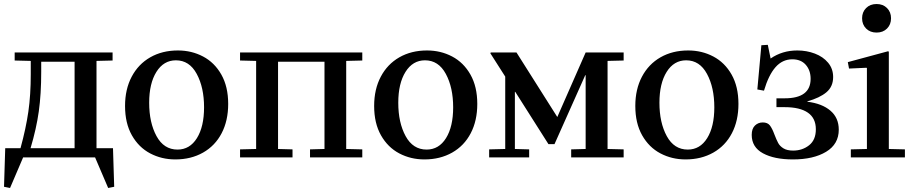

<svg xmlns="http://www.w3.org/2000/svg" viewBox="-20 -783 4534 955"><path d="M30 152 0 146 6 -46H82Q109 -144 121 -227.5Q133 -311 133 -414V-480L53 -482V-522H540V-482L460 -480V-46H542L548 146L518 152L453 0H95ZM351 -46V-476H185V-426Q185 -315 173 -229Q161 -143 132 -46Z M865 -532Q933 -532 990 -502Q1047 -472 1081 -412Q1115 -352 1115 -266Q1115 -183 1082.5 -120.5Q1050 -58 990 -24Q930 10 852 10Q784 10 727 -20Q670 -50 636 -110Q602 -170 602 -256Q602 -339 635 -401.5Q668 -464 727.5 -498Q787 -532 865 -532ZM863 -39Q924 -39 959.5 -96Q995 -153 995 -249Q995 -348 958.5 -415.5Q922 -483 855 -483Q794 -483 758 -425.5Q722 -368 722 -272Q722 -173 758.5 -106Q795 -39 863 -39Z M1782 -482 1702 -480V-42L1782 -40V0H1522V-40L1594 -42V-476H1363V-42L1435 -40V0H1174V-40L1254 -42V-480L1174 -482V-522H1782Z M2104 -532Q2172 -532 2229 -502Q2286 -472 2320 -412Q2354 -352 2354 -266Q2354 -183 2321.5 -120.5Q2289 -58 2229 -24Q2169 10 2091 10Q2023 10 1966 -20Q1909 -50 1875 -110Q1841 -170 1841 -256Q1841 -339 1874 -401.5Q1907 -464 1966.5 -498Q2026 -532 2104 -532ZM2102 -39Q2163 -39 2198.5 -96Q2234 -153 2234 -249Q2234 -348 2197.5 -415.5Q2161 -483 2094 -483Q2033 -483 1997 -425.5Q1961 -368 1961 -272Q1961 -173 1997.5 -106Q2034 -39 2102 -39Z M2413 -40 2493 -42V-402L2419 -518L2421 -522H2549L2752 -201L2893 -522H3082V-482L3002 -480V-42L3082 -40V0H2821V-40L2893 -42V-409H2891L2738 -66H2708L2543 -326H2541V-42L2612 -40V0H2413Z M3403 -532Q3471 -532 3528 -502Q3585 -472 3619 -412Q3653 -352 3653 -266Q3653 -183 3620.5 -120.5Q3588 -58 3528 -24Q3468 10 3390 10Q3322 10 3265 -20Q3208 -50 3174 -110Q3140 -170 3140 -256Q3140 -339 3173 -401.5Q3206 -464 3265.5 -498Q3325 -532 3403 -532ZM3401 -39Q3462 -39 3497.5 -96Q3533 -153 3533 -249Q3533 -348 3496.5 -415.5Q3460 -483 3393 -483Q3332 -483 3296 -425.5Q3260 -368 3260 -272Q3260 -173 3296.5 -106Q3333 -39 3401 -39Z M3719 -112Q3719 -143 3735 -158.5Q3751 -174 3774 -174Q3798 -174 3809.5 -159Q3821 -144 3832 -114Q3842 -88 3850.5 -72Q3859 -56 3877 -45Q3895 -34 3925 -34Q3971 -34 4004.5 -60.5Q4038 -87 4038 -140Q4038 -195 3998.5 -222.5Q3959 -250 3883 -250H3842V-294H3883Q4012 -294 4012 -391Q4012 -433 3988 -460.5Q3964 -488 3921 -488Q3872 -488 3837.5 -449Q3803 -410 3780 -332L3747 -338L3767 -558L3799 -560L3813 -492Q3871 -532 3946 -532Q3992 -532 4033 -516.5Q4074 -501 4099 -471Q4124 -441 4124 -400Q4124 -352 4090.5 -324Q4057 -296 3996 -279V-277Q4069 -268 4110.5 -232.5Q4152 -197 4152 -138Q4152 -66 4089 -28Q4026 10 3924 10Q3831 10 3775 -20.5Q3719 -51 3719 -112Z M4397 -528 4401 -526V-42L4481 -40V0H4212V-40L4292 -42V-444L4290 -446L4203 -442L4197 -474ZM4268 -692Q4268 -723 4288 -743Q4308 -763 4340 -763Q4372 -763 4392 -743Q4412 -723 4412 -692Q4412 -661 4392 -641Q4372 -621 4340 -621Q4308 -621 4288 -641Q4268 -661 4268 -692Z"/></svg>

Font: Minipax
Style: Bold
Weight: 500
Designer: Raphaël Ronot, Igor Stepanchenko (Cyrillic)
Foundry: steppetype
Version: Version 1.002